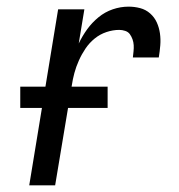

<svg xmlns="http://www.w3.org/2000/svg" viewBox="-20 -558 540 578"><path d="M68 0 155 -530H234L217 -427Q228 -450 242.5 -470Q257 -490 276.5 -506Q296 -522 319.5 -530Q343 -538 367 -538Q385 -538 402 -533.5Q419 -529 432 -517.5Q445 -506 452 -490.5Q459 -475 461.5 -457.5Q464 -440 462.5 -421.5Q461 -403 458 -385H380Q381 -394 382 -403.5Q383 -413 382.5 -422Q382 -431 379 -439.5Q376 -448 371 -455Q366 -462 357 -465Q348 -468 339 -468Q320 -468 300.5 -461.5Q281 -455 265 -442Q249 -429 237.5 -412Q226 -395 217.5 -376Q209 -357 204 -338.5Q199 -320 196 -300L146 0ZM41 -233V-297H304V-233Z"/></svg>

Font: Iosevka Curly Oblique
Style: Regular
Weight: 400
Italic angle: -9°
Monospace: yes
Designer: Belleve Invis
Foundry: Belleve Invis
Version: Version 11.1.0; ttfautohint (v1.8.3)